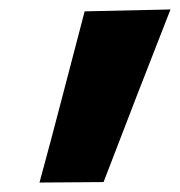

<svg xmlns="http://www.w3.org/2000/svg" viewBox="-20 -713 380 406"><path d="M63.5 -327Q88.5 -418.5 112 -509.2Q135.5 -600 159 -689L340.5 -693Q304.5 -601.5 269.5 -511Q234.5 -420.5 199 -328Z"/></svg>

Font: Commissioner ExtraBold
Style: Italic
Weight: 800
Italic angle: -12°
Designer: Kostas Bartsokas
Foundry: Kostas Bartsokas
Version: Version 1.000; ttfautohint (v1.8.3)